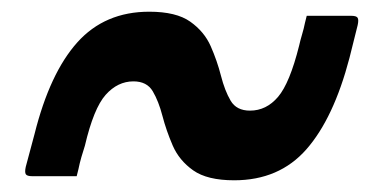

<svg xmlns="http://www.w3.org/2000/svg" viewBox="-20 -464 640 328"><path d="M380 -156Q334 -156 310 -173Q286 -190 275 -215.5Q264 -241 257.5 -266Q251 -291 241 -308Q231 -325 208 -325Q181 -325 160.5 -302Q140 -279 125 -215Q122 -206 119 -195.5Q116 -185 114 -175L111 -163H35Q26 -163 24 -166.5Q22 -170 24 -179L39 -235Q65 -339 112 -391.5Q159 -444 235 -444Q281 -444 305 -427Q329 -410 340 -385Q351 -360 357.5 -334.5Q364 -309 374 -292Q384 -275 407 -275Q435 -275 455 -298.5Q475 -322 491 -386Q493 -395 496 -405Q499 -415 501 -425L504 -437H580Q589 -437 591 -433.5Q593 -430 591 -421L577 -365Q550 -262 503.5 -209Q457 -156 380 -156Z"/></svg>

Font: Recursive Mn Lnr St Med
Style: Italic
Weight: 500
Italic angle: -15°
Monospace: yes
Version: Version 1.079;hotconv 1.0.112;makeotfexe 2.5.65598; ttfautoh